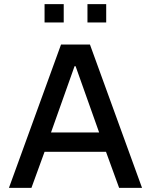

<svg xmlns="http://www.w3.org/2000/svg" viewBox="-20 -902 725 922"><path d="M194 -794H286V-882H194ZM400 -794H490V-882H400ZM23 0H131L194 -173H489L552 0H662L412 -688H273ZM225 -266 338 -584H343L456 -266Z"/></svg>

Font: Saira UNSAM Medium SC
Style: Regular
Weight: 500
Designer: Hector Gatti with collaboration of the Omnibus-Type team
Foundry: Omnibus-Type
Version: Version 1.072;PS 001.072;hotconv 1.0.88;makeotf.lib2.5.64775